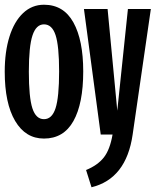

<svg xmlns="http://www.w3.org/2000/svg" viewBox="-26 -569 658 812"><path d="M-6 -266Q-6 -350 14 -414Q34 -478 71.5 -513.5Q109 -549 160 -549Q243 -549 284.5 -474Q326 -399 326 -267Q326 -131 284.5 -57Q243 17 160 17Q82 17 38 -57.5Q-6 -132 -6 -266ZM338 150Q387 130 413 97Q439 64 450 0H400L329 -531H429L470 -101L515 -531H612L535 0Q508 187 361 223ZM224 -267Q224 -375 209 -420.5Q194 -466 160 -466Q127 -466 111.5 -419.5Q96 -373 96 -266Q96 -157 111 -111Q126 -65 160 -65Q194 -65 209 -111.5Q224 -158 224 -267Z"/></svg>

Font: Fira Mono
Style: Bold
Weight: 700
Monospace: yes
Designer: Carrois Corporate & Edenspiekermann AG
Foundry: Carrois Corporate GbR & Edenspiekermann AG
Version: Version 3.206